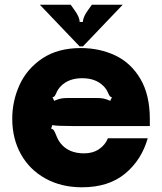

<svg xmlns="http://www.w3.org/2000/svg" viewBox="-20 -783 688 815"><path d="M32 -279Q32 -355 63.5 -423.5Q95 -492 160.5 -535.5Q226 -579 323 -579Q402 -579 468.5 -548Q535 -517 575.5 -449Q616 -381 616 -277V-248H285Q219 -248 202 -252L197 -237Q205 -235 209 -229Q213 -223 218 -210Q227 -187 237 -175Q271 -132 337 -132Q374 -132 400.5 -150Q427 -168 438 -196H607Q581 -104 511 -46Q441 12 328 12Q240 12 172.5 -25.5Q105 -63 68.5 -129Q32 -195 32 -279ZM210 -355Q228 -363 240 -365Q252 -367 267 -367H391Q406 -367 418 -365Q430 -363 448 -355L455 -370Q448 -372 445.5 -375.5Q443 -379 440 -386Q433 -404 419 -418Q386 -451 329 -451Q272 -451 239 -418Q225 -404 218 -386Q215 -379 212.5 -375.5Q210 -372 203 -370ZM318 -586 149 -763H280L295 -742Q318 -711 318 -690H332Q332 -711 355 -742L370 -763H501L332 -586Z"/></svg>

Font: Open Sauce Sans Black
Style: Regular
Weight: 900
Designer: Alfredo Marco Pradil
Foundry: Creative Sauce Fz LLC
Version: Version 1.477